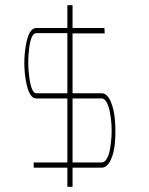

<svg xmlns="http://www.w3.org/2000/svg" viewBox="-20 -730 575 741"><path d="M260 -622V-700V-710H240V-700V-622H120Q91 -622 79.5 -553.5Q68 -485 80 -417.5Q92 -350 120 -350H240V-103H120H110V-83H120H240V-19V-9H260V-19V-83H373Q393 -83 407 -112Q421 -141 424 -183.5Q427 -226 423.5 -268Q420 -310 406.5 -340Q393 -370 373 -370H260V-601H374H384L383 -622H373ZM260 -350H373Q383 -350 391 -336Q399 -322 403.5 -300Q408 -278 410 -252Q412 -226 410 -199.5Q408 -173 404 -151.5Q400 -130 391.5 -116.5Q383 -103 373 -103H260ZM240 -370H120Q102 -370 93.5 -428Q85 -486 92.5 -544Q100 -602 120 -602H240Z"/></svg>

Font: Nordica Plus
Style: NordicaClassicUltraLight
Weight: 300
Version: Version 1